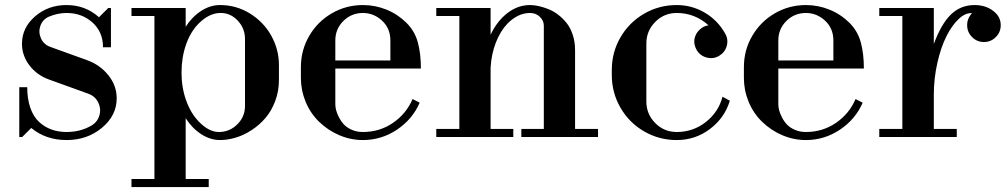

<svg xmlns="http://www.w3.org/2000/svg" viewBox="-20 -548 4034 768"><path d="M246.1 12.2Q163.6 12.2 105 -36.1L68.8 0H57.1V-199.2H88.9Q88.9 -152.3 101.3 -116.7Q113.8 -81.1 136 -60.5Q158.2 -40 185.8 -30Q213.4 -20 246.1 -20Q301.3 -20 344.2 -44.9Q369.1 -58.6 377.2 -85.2Q385.3 -111.8 373.3 -137.2Q361.3 -162.6 334 -172.9L175.8 -230Q127.4 -247.6 97.7 -286.6Q67.9 -325.7 67.9 -373Q67.9 -437 120.1 -482.4Q172.4 -527.8 246.1 -527.8Q321.8 -527.8 376 -479L413.1 -516.1H423.8V-358.9H392.1Q392.1 -419.9 349.9 -458Q307.6 -496.1 246.1 -496.1Q210.9 -496.1 174.8 -481Q150.4 -469.7 141.6 -444.8Q132.8 -419.9 143.6 -395.3Q154.3 -370.6 180.2 -360.8L326.2 -308.1Q379.9 -289.1 413.3 -247.3Q446.8 -205.6 446.8 -154.8Q446.8 -85.9 387.9 -36.9Q329.1 12.2 246.1 12.2Z M505.9 200.2V168H597.7V-483.9H505.9V-516.1H722.7V-440.9Q748 -480.5 784.4 -504.2Q820.8 -527.8 859.9 -527.8Q925.3 -527.8 980 -493.9Q1034.7 -460 1065.2 -405Q1095.7 -350.1 1095.7 -288.1V-228Q1095.7 -183.1 1080.8 -143.6Q1065.9 -104 1041.7 -75.9Q1017.6 -47.9 986.6 -27.6Q955.6 -7.3 923.1 2.4Q890.6 12.2 859.9 12.2Q821.8 12.2 785.4 -11Q749 -34.2 722.7 -75.2V168H814.9V200.2ZM706.1 -257.8Q706.1 -198.2 724.4 -146.7Q742.7 -95.2 774.9 -62Q816.4 -18.6 858.9 -20Q900.9 -21.5 930.4 -51.8Q960 -82 960 -124V-392.1Q960 -435.1 930.2 -466.3Q900.4 -497.6 858.9 -496.1Q815.4 -494.6 774.9 -454.1Q742.2 -421.4 724.1 -369.6Q706.1 -317.9 706.1 -257.8Z M1431.6 12.2Q1382.8 12.2 1337.4 -7.1Q1292 -26.4 1256.3 -61Q1221.2 -95.2 1202.4 -141.1Q1183.6 -187 1183.6 -235.8V-279.8Q1183.6 -347.2 1216.8 -404.3Q1250 -461.4 1307.1 -494.6Q1364.3 -527.8 1431.6 -527.8Q1481 -527.8 1526.4 -509.3Q1571.8 -490.7 1606.4 -456.1Q1639.2 -423.3 1651.4 -378.2Q1663.6 -333 1663.6 -273.9H1321.3V-129.9Q1321.3 -120.1 1324.5 -107.4Q1327.6 -94.7 1335.7 -78.9Q1343.8 -63 1355.5 -50.3Q1367.2 -37.6 1387.2 -28.8Q1407.2 -20 1431.6 -20Q1498.5 -20 1551.8 -56.4Q1605 -92.8 1630.4 -151.9L1658.7 -137.2Q1629.9 -70.8 1567.9 -29.3Q1505.9 12.2 1431.6 12.2ZM1321.3 -306.2H1541.5V-386.2Q1541.5 -434.6 1508.3 -465.3Q1475.1 -496.1 1431.6 -496.1Q1385.7 -496.1 1353.5 -464.1Q1321.3 -432.1 1321.3 -386.2Z M1725.1 0V-32.2H1817.4V-483.9H1725.1V-516.1H1942.4V-409.2Q1968.3 -463.9 2009.8 -495.8Q2051.3 -527.8 2100.1 -527.8Q2115.7 -527.8 2133.8 -523.9Q2151.9 -520 2172.6 -512Q2193.4 -503.9 2212.2 -489.5Q2231 -475.1 2246.3 -456.1Q2261.7 -437 2271 -408.7Q2280.3 -380.4 2280.3 -347.2V-32.2H2372.1V0H2065.4V-32.2H2155.3V-445.8Q2155.3 -465.3 2139.4 -480.7Q2123.5 -496.1 2100.1 -496.1Q2052.2 -496.1 2010.3 -454.1Q1981 -423.3 1963.1 -377Q1945.3 -330.6 1942.4 -276.9V-32.2H2033.2V0Z M2687 12.2Q2616.2 12.2 2556.4 -22.5Q2496.6 -57.1 2461.9 -117.2Q2427.2 -177.2 2427.2 -248V-268.1Q2427.2 -338.9 2461.9 -398.7Q2496.6 -458.5 2556.4 -493.2Q2616.2 -527.8 2687 -527.8Q2747.1 -527.8 2798.8 -497.6Q2850.6 -467.3 2880.4 -414.1Q2894 -391.1 2887.2 -365.2Q2880.4 -339.4 2857.4 -325.2Q2834.5 -311 2807.9 -317.6Q2781.2 -324.2 2767.1 -347.2Q2753.9 -370.6 2757.8 -391.8Q2761.7 -413.1 2777.8 -428.7Q2793.9 -444.3 2814 -446.8Q2759.3 -496.1 2687 -496.1Q2636.2 -496.1 2600.8 -460.2Q2565.4 -424.3 2565.4 -374V-142.1Q2565.4 -91.8 2600.8 -55.9Q2636.2 -20 2687 -20Q2752.4 -20 2803.2 -59.8Q2854 -99.6 2870.1 -161.1L2899.4 -145Q2878.4 -76.2 2819.8 -32Q2761.2 12.2 2687 12.2Z M3203.6 12.2Q3154.8 12.2 3109.4 -7.1Q3064 -26.4 3028.3 -61Q2993.2 -95.2 2974.4 -141.1Q2955.6 -187 2955.6 -235.8V-279.8Q2955.6 -347.2 2988.8 -404.3Q3022 -461.4 3079.1 -494.6Q3136.2 -527.8 3203.6 -527.8Q3252.9 -527.8 3298.3 -509.3Q3343.8 -490.7 3378.4 -456.1Q3411.1 -423.3 3423.3 -378.2Q3435.5 -333 3435.5 -273.9H3093.3V-129.9Q3093.3 -120.1 3096.4 -107.4Q3099.6 -94.7 3107.7 -78.9Q3115.7 -63 3127.4 -50.3Q3139.2 -37.6 3159.2 -28.8Q3179.2 -20 3203.6 -20Q3270.5 -20 3323.7 -56.4Q3377 -92.8 3402.3 -151.9L3430.7 -137.2Q3401.9 -70.8 3339.8 -29.3Q3277.8 12.2 3203.6 12.2ZM3093.3 -306.2H3313.5V-386.2Q3313.5 -434.6 3280.3 -465.3Q3247.1 -496.1 3203.6 -496.1Q3157.7 -496.1 3125.5 -464.1Q3093.3 -432.1 3093.3 -386.2Z M3497.1 0V-32.2H3589.4V-483.9H3497.1V-516.1H3715.3V-372.1Q3744.6 -451.7 3783.4 -489.7Q3822.3 -527.8 3878.4 -527.8Q3930.7 -527.8 3963.4 -495.1Q3982.9 -475.1 3982.9 -447.3Q3982.9 -419.4 3963.4 -399.9Q3943.8 -379.9 3915.8 -379.9Q3887.7 -379.9 3868.2 -399.9Q3848.6 -419.4 3848.6 -447.3Q3848.6 -475.1 3868.2 -495.1Q3842.8 -498 3815.4 -472.7Q3788.1 -447.3 3765.9 -403.3Q3743.7 -359.4 3729.5 -296.9Q3715.3 -234.4 3715.3 -168.9V-32.2H3807.1V0Z"/></svg>

Font: Fin Serif Display
Style: Italic
Weight: 400
Designer: J. Blake Harris
Version: Version 1.006;FEAKit 1.0